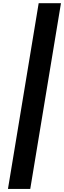

<svg xmlns="http://www.w3.org/2000/svg" viewBox="-20 -982 414 1236"><path d="M372.5 -961.6 174.7 234.4H31.2L229 -961.6Z"/></svg>

Font: Karasuma Gothic
Style: Bold Italic
Weight: 700
Italic angle: 9.39998°
Designer: Rasmus Andersson / Ryoko Nishizuka
Foundry: Genbu
Version: Version 1.00